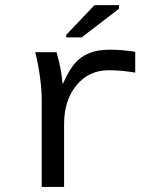

<svg xmlns="http://www.w3.org/2000/svg" viewBox="-20 -733 640 753"><path d="M510.3 -448.2Q455.6 -457.5 406.7 -457.5Q328.1 -457.5 279.8 -398.4Q231.4 -339.4 231.4 -248V0H143.6V-342.3Q143.6 -379.4 137 -429.7Q130.4 -480 118.2 -528.3H201.7Q221.2 -460.9 225.1 -406.2H227.5Q252 -460.9 275.4 -486.6Q298.8 -512.2 331.1 -525.1Q363.3 -538.1 409.7 -538.1Q460.4 -538.1 510.3 -529.8ZM239.7 -586.4V-596.2L350.6 -712.9H446.8V-698.7L300.3 -586.4Z"/></svg>

Font: Cousine
Style: Regular
Weight: 400
Monospace: yes
Designer: Steve Matteson
Foundry: Monotype Imaging Inc.
Version: Version 1.21